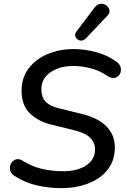

<svg xmlns="http://www.w3.org/2000/svg" viewBox="-20 -969 662 998"><path d="M299 9Q233 9 169.5 -6Q106 -21 55 -55Q36 -67 32.5 -85Q29 -103 37 -118.5Q45 -134 61.5 -140Q78 -146 99 -133Q146 -103 199 -91Q252 -79 308 -79Q383 -79 428.5 -109.5Q474 -140 474 -192Q474 -229 447 -254.5Q420 -280 354 -295L248 -321Q177 -338 134.5 -380.5Q92 -423 92 -498Q92 -565 129 -613.5Q166 -662 227.5 -688Q289 -714 363 -714Q419 -714 479.5 -698Q540 -682 587 -647Q604 -634 607.5 -616.5Q611 -599 603 -584Q595 -569 578 -564.5Q561 -560 537 -575Q500 -601 453.5 -613.5Q407 -626 361 -626Q289 -626 242 -593Q195 -560 195 -506Q195 -461 219 -438.5Q243 -416 290 -405L396 -379Q488 -358 532.5 -313Q577 -268 577 -204Q577 -134 539 -86.5Q501 -39 437.5 -15Q374 9 299 9ZM427 -770Q412 -755 396 -758.5Q380 -762 373 -776Q366 -790 378 -806L471 -929Q485 -947 502 -949Q519 -951 532.5 -941Q546 -931 549 -915.5Q552 -900 536 -885Z"/></svg>

Font: Nunito SemiBold
Style: Italic
Weight: 600
Italic angle: -9°
Designer: Vernon Adams
Foundry: Vernon Adams
Version: Version 3.601; ttfautohint (v1.8.2.53-6de2)